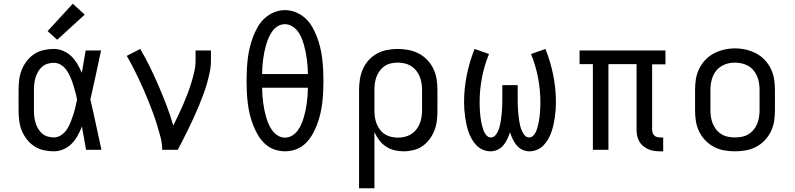

<svg xmlns="http://www.w3.org/2000/svg" viewBox="-20 -799 4240 1024"><path d="M267 8Q240 8 213 2Q186 -4 163 -19Q140 -34 123 -56Q106 -78 96 -103Q86 -128 82.5 -155.5Q79 -183 79 -210V-320Q79 -347 82.5 -374.5Q86 -402 96 -427Q106 -452 123 -474Q140 -496 163 -511Q186 -526 213 -532Q240 -538 267 -538Q293 -538 317.5 -527.5Q342 -517 360.5 -499Q379 -481 392.5 -458Q406 -435 416 -411Q416 -412 416.5 -412Q417 -412 417 -412V-414Q422 -443 427 -472Q432 -501 437 -530H519Q505 -465 491 -399Q477 -333 462 -268Q478 -201 492 -134Q506 -67 521 0H439Q433 -31 428 -62Q423 -93 417 -124Q407 -99 394 -75.5Q381 -52 362.5 -33Q344 -14 319 -3Q294 8 267 8ZM267 -66Q288 -66 306.5 -78.5Q325 -91 336.5 -108.5Q348 -126 356 -146Q364 -166 370.5 -186Q377 -206 382 -227Q387 -248 391 -268Q387 -289 381.5 -309Q376 -329 370 -348.5Q364 -368 355.5 -387.5Q347 -407 335.5 -424Q324 -441 306 -452.5Q288 -464 267 -464Q250 -464 233.5 -459Q217 -454 204.5 -443Q192 -432 183.5 -417.5Q175 -403 170 -387Q165 -371 163 -354Q161 -337 161 -320V-210Q161 -193 163 -176Q165 -159 170 -143Q175 -127 183.5 -112.5Q192 -98 204.5 -87Q217 -76 233.5 -71Q250 -66 267 -66ZM285 -587 234 -633 368 -779 432 -721Z M845 0Q845 -34 836.5 -66.5Q828 -99 818 -131.5Q808 -164 796.5 -195.5Q785 -227 772.5 -258Q760 -289 746.5 -320Q733 -351 718.5 -381.5Q704 -412 688.5 -442Q673 -472 656 -501L728 -538Q756 -490 780.5 -440Q805 -390 827 -338.5Q849 -287 869 -235Q889 -183 904 -129Q918 -157 931 -184.5Q944 -212 956.5 -240.5Q969 -269 980 -298Q991 -327 1000 -356.5Q1009 -386 1016 -416Q1023 -446 1023 -477V-530H1105V-477Q1105 -445 1098.5 -413.5Q1092 -382 1083 -351Q1074 -320 1062.5 -290Q1051 -260 1039 -230.5Q1027 -201 1013.5 -172Q1000 -143 986 -114Q972 -85 957.5 -56.5Q943 -28 928 0Z M1500 8Q1470 8 1441.5 -2.5Q1413 -13 1391.5 -33.5Q1370 -54 1355 -80Q1340 -106 1329.5 -133.5Q1319 -161 1312 -190Q1305 -219 1301.5 -248.5Q1298 -278 1296.5 -308Q1295 -338 1295 -368Q1295 -397 1296.5 -427Q1298 -457 1301.5 -486.5Q1305 -516 1312 -545Q1319 -574 1329.5 -602Q1340 -630 1355 -656Q1370 -682 1392 -702Q1414 -722 1442 -733.5Q1470 -745 1500 -745Q1530 -745 1558 -733.5Q1586 -722 1608 -702Q1630 -682 1645 -656Q1660 -630 1670.5 -602Q1681 -574 1688 -545Q1695 -516 1698.5 -486.5Q1702 -457 1703.5 -427Q1705 -397 1705 -367Q1705 -338 1703.5 -308Q1702 -278 1698.5 -248.5Q1695 -219 1688 -190Q1681 -161 1670.5 -133.5Q1660 -106 1645 -80Q1630 -54 1608.5 -33.5Q1587 -13 1558.5 -2.5Q1530 8 1500 8ZM1378 -404H1622Q1622 -424 1620.5 -444Q1619 -464 1616.5 -483.5Q1614 -503 1610 -522.5Q1606 -542 1600.5 -561.5Q1595 -581 1587 -599.5Q1579 -618 1567 -633.5Q1555 -649 1537 -659.5Q1519 -670 1499 -670Q1479 -670 1461.5 -659.5Q1444 -649 1432.5 -632.5Q1421 -616 1413 -598Q1405 -580 1399.5 -561Q1394 -542 1390 -522.5Q1386 -503 1383.5 -483.5Q1381 -464 1379.5 -444Q1378 -424 1378 -404ZM1500 -65Q1520 -65 1537.5 -75.5Q1555 -86 1567 -102Q1579 -118 1587 -136.5Q1595 -155 1600.5 -174Q1606 -193 1610 -212.5Q1614 -232 1616.5 -251.5Q1619 -271 1620.5 -291Q1622 -311 1622 -331H1378Q1378 -311 1379.5 -291Q1381 -271 1383.5 -251.5Q1386 -232 1390 -212.5Q1394 -193 1399.5 -174Q1405 -155 1413 -136.5Q1421 -118 1433 -102Q1445 -86 1462.5 -75.5Q1480 -65 1500 -65Z M1895 205V-320Q1895 -348 1899.5 -376.5Q1904 -405 1915.5 -431Q1927 -457 1946.5 -478.5Q1966 -500 1991 -513.5Q2016 -527 2044 -532.5Q2072 -538 2101 -538Q2130 -538 2158.5 -532.5Q2187 -527 2212.5 -514Q2238 -501 2258.5 -479.5Q2279 -458 2291.5 -432Q2304 -406 2308.5 -377.5Q2313 -349 2313 -320V-210Q2313 -183 2310 -156.5Q2307 -130 2297.5 -105Q2288 -80 2272 -58Q2256 -36 2234 -20.5Q2212 -5 2185.5 1.5Q2159 8 2133 8Q2108 8 2083 2Q2058 -4 2037.5 -18Q2017 -32 2002 -52Q1987 -72 1977 -95V205ZM2101 -65Q2119 -65 2137.5 -69Q2156 -73 2171.5 -82.5Q2187 -92 2199 -106.5Q2211 -121 2218 -138Q2225 -155 2228 -173.5Q2231 -192 2231 -210V-320Q2231 -338 2228 -356.5Q2225 -375 2218 -392Q2211 -409 2199 -423.5Q2187 -438 2171.5 -447.5Q2156 -457 2137.5 -461Q2119 -465 2101 -465Q2083 -465 2065 -461Q2047 -457 2032 -447Q2017 -437 2006 -422.5Q1995 -408 1988.5 -391Q1982 -374 1979.5 -356Q1977 -338 1977 -320V-210Q1977 -192 1979.5 -174Q1982 -156 1988.5 -139.5Q1995 -123 2006 -108Q2017 -93 2032 -83.5Q2047 -74 2065 -69.5Q2083 -65 2101 -65Z M2596 8Q2576 8 2556.5 0Q2537 -8 2522.5 -22.5Q2508 -37 2497.5 -55Q2487 -73 2480 -92.5Q2473 -112 2468.5 -132Q2464 -152 2461 -172.5Q2458 -193 2456.5 -213.5Q2455 -234 2455 -254Q2455 -327 2469.5 -398.5Q2484 -470 2511 -538L2588 -511Q2563 -450 2550.5 -385Q2538 -320 2538 -254Q2538 -241 2538.5 -227.5Q2539 -214 2540 -201Q2541 -188 2542.5 -175Q2544 -162 2546.5 -149Q2549 -136 2552.5 -123Q2556 -110 2561 -98Q2566 -86 2575.5 -76Q2585 -66 2598 -66Q2612 -66 2621.5 -77Q2631 -88 2636.5 -101Q2642 -114 2645.5 -127.5Q2649 -141 2651 -154.5Q2653 -168 2654.5 -182Q2656 -196 2657 -209.5Q2658 -223 2658.5 -237Q2659 -251 2659 -265V-345H2741V-265Q2741 -251 2741.5 -237Q2742 -223 2743 -209.5Q2744 -196 2745.5 -182Q2747 -168 2749 -154.5Q2751 -141 2754.5 -127.5Q2758 -114 2763.5 -101Q2769 -88 2778.5 -77Q2788 -66 2802 -66Q2815 -66 2824.5 -76Q2834 -86 2839 -98Q2844 -110 2847.5 -123Q2851 -136 2853.5 -149Q2856 -162 2857.5 -175Q2859 -188 2860 -201Q2861 -214 2861.5 -227.5Q2862 -241 2862 -254Q2862 -320 2849.5 -385Q2837 -450 2812 -511L2889 -538Q2916 -470 2930.5 -398.5Q2945 -327 2945 -254Q2945 -234 2943.5 -213.5Q2942 -193 2939 -172.5Q2936 -152 2931.5 -132Q2927 -112 2920 -92.5Q2913 -73 2902.5 -55Q2892 -37 2877.5 -22.5Q2863 -8 2843.5 0Q2824 8 2804 8Q2784 8 2766 -0.5Q2748 -9 2735.5 -24Q2723 -39 2714.5 -57Q2706 -75 2700 -94Q2700 -94 2700 -94Q2700 -94 2700 -94Q2700 -94 2700 -94Q2700 -94 2700 -94Q2694 -75 2685.5 -57Q2677 -39 2664.5 -24Q2652 -9 2634 -0.5Q2616 8 2596 8Z M3500 8Q3484 8 3467.5 5.5Q3451 3 3436.5 -3.5Q3422 -10 3409.5 -20.5Q3397 -31 3389 -45.5Q3381 -60 3378 -75.5Q3375 -91 3375 -108V-457H3225V0H3142V-457H3071V-530H3529V-456H3458V-108Q3458 -99 3460.5 -91Q3463 -83 3469 -77Q3475 -71 3483 -68.5Q3491 -66 3500 -66H3517V8Z M3900 8Q3871 8 3842.5 3Q3814 -2 3788 -15.5Q3762 -29 3741.5 -50.5Q3721 -72 3708.5 -98Q3696 -124 3691.5 -152.5Q3687 -181 3687 -210V-320Q3687 -349 3691.5 -377.5Q3696 -406 3709 -432.5Q3722 -459 3742 -480Q3762 -501 3788 -514.5Q3814 -528 3842.5 -534.5Q3871 -541 3900 -541Q3929 -541 3957.5 -534.5Q3986 -528 4012 -514.5Q4038 -501 4058 -480Q4078 -459 4091 -432.5Q4104 -406 4108.5 -377.5Q4113 -349 4113 -320V-210Q4113 -181 4108.5 -152.5Q4104 -124 4091.5 -98Q4079 -72 4058.5 -50.5Q4038 -29 4012 -15.5Q3986 -2 3957.5 3Q3929 8 3900 8ZM3900 -66Q3918 -66 3936.5 -69.5Q3955 -73 3971 -82.5Q3987 -92 3999 -106.5Q4011 -121 4018 -138Q4025 -155 4028 -173.5Q4031 -192 4031 -210V-320Q4031 -339 4028 -357.5Q4025 -376 4017.5 -393Q4010 -410 3998 -424.5Q3986 -439 3970 -448Q3954 -457 3935.5 -461Q3917 -465 3898 -465Q3880 -465 3862 -460.5Q3844 -456 3828 -446.5Q3812 -437 3800.5 -423Q3789 -409 3782 -392Q3775 -375 3772 -356.5Q3769 -338 3769 -320V-210Q3769 -192 3772 -173.5Q3775 -155 3782 -138Q3789 -121 3801 -106.5Q3813 -92 3829 -82.5Q3845 -73 3863.5 -69.5Q3882 -66 3900 -66Z"/></svg>

Font: Iosevka Slab Extended
Style: Regular
Weight: 400
Width: 7
Monospace: yes
Designer: Belleve Invis
Foundry: Belleve Invis
Version: Version 11.1.1; ttfautohint (v1.8.3)